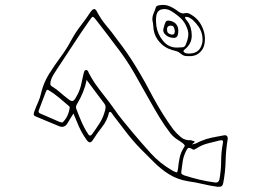

<svg xmlns="http://www.w3.org/2000/svg" viewBox="-20 -771 1040 771"><path d="M592 -689Q591 -704 596.5 -716.5Q602 -729 606 -742Q608 -747 612 -748Q616 -749 620 -750Q643 -754 662 -745.5Q681 -737 697 -724Q703 -720 709 -718Q715 -716 722 -718Q730 -720 737 -717.5Q744 -715 751 -710Q780 -692 794 -658Q808 -624 800 -590Q796 -573 782.5 -560.5Q769 -548 751 -546Q738 -545 726.5 -546Q715 -547 704 -557Q697 -563 688.5 -565.5Q680 -568 672 -570Q640 -579 619 -604Q598 -629 596 -661Q595 -669 594.5 -675.5Q594 -682 592 -689ZM692 -580Q701 -581 711.5 -581Q722 -581 726 -592Q733 -607 735.5 -623.5Q738 -640 732 -656Q723 -682 705 -698.5Q687 -715 665 -728Q647 -738 628 -733Q609 -728 607 -702Q606 -693 606.5 -684Q607 -675 608 -666Q613 -633 635.5 -606Q658 -579 692 -580ZM750 -191Q764 -193 772 -197.5Q780 -202 788 -205Q809 -214 831.5 -218.5Q854 -223 876 -227Q897 -232 894 -210Q887 -168 886 -125Q885 -82 877 -39Q875 -27 870 -23.5Q865 -20 853 -21Q824 -25 794.5 -32Q765 -39 736 -43Q693 -50 660 -70.5Q627 -91 599 -119Q571 -147 543 -175Q513 -206 486.5 -240.5Q460 -275 434 -309Q431 -313 429 -316.5Q427 -320 422 -322Q421 -321 420 -321Q419 -321 418 -320Q411 -288 390.5 -262Q370 -236 353 -209Q341 -190 328 -209Q304 -242 288 -284Q285 -291 282 -298.5Q279 -306 275 -315Q268 -304 262 -294.5Q256 -285 251 -276Q239 -256 218 -264Q194 -274 170 -284Q146 -294 122 -304Q115 -307 115.5 -313Q116 -319 118 -324Q125 -343 133 -360.5Q141 -378 145 -397Q155 -439 177 -474Q199 -509 223.5 -542Q248 -575 267 -611Q284 -642 305 -669Q326 -696 345 -725Q351 -733 357 -734.5Q363 -736 369 -725Q385 -694 407 -668Q429 -642 449 -614Q492 -559 528 -499.5Q564 -440 596 -378Q614 -345 634 -313Q654 -281 676 -251Q689 -235 706 -220.5Q723 -206 748 -208Q749 -206 754.5 -205.5Q760 -205 761.5 -202.5Q763 -200 750 -191ZM723 -703Q723 -697 726.5 -693Q730 -689 733 -685Q750 -662 750 -628Q750 -594 720 -571Q713 -565 721 -560Q726 -556 736 -556Q771 -555 784.5 -578.5Q798 -602 791 -633Q787 -650 777 -664.5Q767 -679 754 -691Q748 -696 740.5 -700Q733 -704 723 -703ZM722 -187Q718 -193 712.5 -197Q707 -201 701 -205Q691 -211 682 -218Q673 -225 665 -235Q641 -266 621 -299Q601 -332 582 -366Q551 -422 518.5 -478.5Q486 -535 446 -586Q427 -612 407.5 -637Q388 -662 369 -687Q357 -703 353 -703.5Q349 -704 338 -687Q305 -640 273.5 -591.5Q242 -543 210 -495Q202 -483 194.5 -471Q187 -459 183 -444Q182 -437 182.5 -432Q183 -427 190 -423Q207 -413 222 -399.5Q237 -386 253 -374Q265 -364 271.5 -365.5Q278 -367 285 -380Q299 -403 305 -427.5Q311 -452 316 -477Q318 -482 319 -485.5Q320 -489 325 -490Q330 -490 332.5 -486.5Q335 -483 336 -479Q341 -469 347 -459Q353 -449 360 -438Q379 -411 399 -386Q419 -361 438 -334Q455 -309 473.5 -286.5Q492 -264 511 -241Q547 -198 585 -156Q623 -114 674 -85Q688 -78 690.5 -79Q693 -80 695 -95Q697 -117 701.5 -138Q706 -159 718 -178Q720 -180 720.5 -182Q721 -184 722 -187ZM696 -648Q696 -631 691 -624.5Q686 -618 675 -619Q657 -620 645 -631Q633 -642 636 -655Q641 -675 645 -682.5Q649 -690 659 -688Q676 -686 686 -675.5Q696 -665 696 -648ZM682 -647Q681 -655 678 -661.5Q675 -668 666 -668Q649 -668 651 -650Q651 -641 657 -637Q663 -633 670 -632Q678 -632 680 -636.5Q682 -641 682 -647ZM328 -450Q323 -425 313.5 -401.5Q304 -378 291 -356Q288 -352 286 -346Q284 -340 286 -335Q296 -308 307.5 -281.5Q319 -255 335 -231Q341 -222 349 -231Q366 -254 380.5 -277Q395 -300 402 -328Q404 -336 404 -342Q404 -348 399 -355Q382 -378 364 -401.5Q346 -425 328 -450ZM260 -339Q260 -342 257 -345Q237 -362 217.5 -378.5Q198 -395 175 -409Q169 -412 167.5 -409Q166 -406 164 -402Q157 -385 150.5 -367Q144 -349 137 -331Q135 -327 135 -322.5Q135 -318 142 -315Q161 -307 180 -298.5Q199 -290 218 -282Q222 -281 226 -279.5Q230 -278 233 -281Q255 -303 260 -339ZM875 -196Q877 -205 873 -207Q869 -209 862 -207Q838 -201 814 -195Q790 -189 769 -175Q765 -173 761.5 -171Q758 -169 754 -171Q738 -182 732 -173Q726 -164 722 -153Q715 -136 713 -117.5Q711 -99 708 -81Q707 -74 711 -71.5Q715 -69 719 -67Q750 -57 781.5 -49.5Q813 -42 845 -38Q858 -37 861 -50Q868 -87 868 -123.5Q868 -160 875 -196Z"/></svg>

Font: Rock 3D
Style: Regular
Weight: 400
Version: Version 1.000